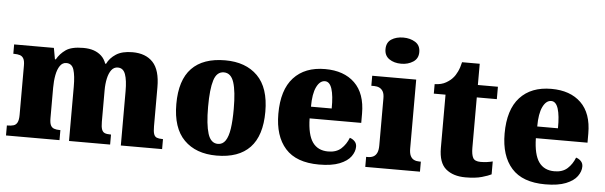

<svg xmlns="http://www.w3.org/2000/svg" viewBox="-49 -945 3548 1126"><g transform="rotate(5 1724.5 -382.5)"><path d="M13 0V-59H17Q38 -59 52.5 -63.5Q67 -68 74.5 -83Q82 -98 82 -127V-418Q82 -445 74.5 -458.5Q67 -472 53 -476.5Q39 -481 18 -481H14V-536H248L260 -470H265Q284 -504 317.5 -527.5Q351 -551 420 -551Q456 -551 482 -542Q508 -533 527 -515.5Q546 -498 556 -470H561Q577 -504 613 -527.5Q649 -551 710 -551Q788 -551 830.5 -505.5Q873 -460 873 -359V-129Q873 -99 878 -84Q883 -69 895 -64Q907 -59 928 -59H932V0H689V-320Q689 -384 676.5 -419Q664 -454 632 -454Q609 -454 594.5 -435Q580 -416 573 -384Q566 -352 566 -314V-129Q566 -99 571.5 -84Q577 -69 589 -64Q601 -59 622 -59H626V0H384V-320Q384 -384 373 -419Q362 -454 329 -454Q306 -454 291.5 -433Q277 -412 270.5 -377.5Q264 -343 264 -303V-124Q264 -96 270.5 -82.5Q277 -69 290.5 -64Q304 -59 324 -59H328V0Z M1253 10Q1131 10 1061.5 -60Q992 -130 992 -271Q992 -412 1059 -481.5Q1126 -551 1256 -551Q1377 -551 1446.5 -481.5Q1516 -412 1516 -271Q1516 -130 1449.5 -60Q1383 10 1253 10ZM1255 -59Q1283 -59 1299.5 -83.5Q1316 -108 1323 -155Q1330 -202 1330 -271Q1330 -375 1313 -427.5Q1296 -480 1254 -480Q1212 -480 1195.5 -427.5Q1179 -375 1179 -271Q1179 -167 1196 -113Q1213 -59 1255 -59Z M1856 10Q1722 10 1657.5 -62.5Q1593 -135 1593 -266Q1593 -407 1659 -479Q1725 -551 1844 -551Q1955 -551 2018.5 -489.5Q2082 -428 2082 -309V-255H1778Q1780 -159 1811 -115Q1842 -71 1903 -71Q1951 -71 1979.5 -97Q2008 -123 2023 -162Q2040 -157 2052 -144.5Q2064 -132 2064 -113Q2064 -84 2043.5 -55.5Q2023 -27 1977 -8.5Q1931 10 1856 10ZM1902 -324Q1903 -399 1890 -439.5Q1877 -480 1849 -480Q1819 -480 1799.5 -440Q1780 -400 1780 -324Z M2128 0V-59H2139Q2157 -59 2170.5 -66Q2184 -73 2191.5 -89Q2199 -105 2199 -133V-410Q2199 -436 2191 -450Q2183 -464 2169.5 -470.5Q2156 -477 2139 -477H2122V-536H2381V-130Q2381 -103 2388.5 -87.5Q2396 -72 2409.5 -65.5Q2423 -59 2440 -59H2450V0ZM2285 -621Q2243 -621 2214.5 -640.5Q2186 -660 2186 -698Q2186 -738 2214.5 -756.5Q2243 -775 2285 -775Q2325 -775 2355 -756.5Q2385 -738 2385 -698Q2385 -660 2355 -640.5Q2325 -621 2285 -621Z M2718 10Q2646 10 2603 -26Q2560 -62 2560 -150V-463H2491V-519Q2531 -520 2557.5 -535.5Q2584 -551 2597 -567Q2610 -581 2621.5 -605Q2633 -629 2640 -661H2744V-536H2862V-463H2744V-167Q2744 -126 2754.5 -107Q2765 -88 2799 -88Q2818 -88 2836.5 -90.5Q2855 -93 2870 -97V-21Q2853 -12 2815 -1Q2777 10 2718 10Z M3188 10Q3054 10 2989.5 -62.5Q2925 -135 2925 -266Q2925 -407 2991 -479Q3057 -551 3176 -551Q3287 -551 3350.5 -489.5Q3414 -428 3414 -309V-255H3110Q3112 -159 3143 -115Q3174 -71 3235 -71Q3283 -71 3311.5 -97Q3340 -123 3355 -162Q3372 -157 3384 -144.5Q3396 -132 3396 -113Q3396 -84 3375.5 -55.5Q3355 -27 3309 -8.5Q3263 10 3188 10ZM3234 -324Q3235 -399 3222 -439.5Q3209 -480 3181 -480Q3151 -480 3131.5 -440Q3112 -400 3112 -324Z"/></g></svg>

Font: Noto Serif Khmer SemiCondensed Black
Style: Regular
Weight: 900
Width: 4
Designer: Danh Hong and the Monotype Design Team
Foundry: Monotype Imaging Inc.
Version: Version 2.004